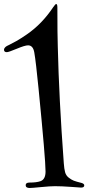

<svg xmlns="http://www.w3.org/2000/svg" viewBox="-70 -950 444 957"><path d="M216 -913Q216 -771 218 -719Q224 -460 248 -136Q250 -108 254.5 -91.5Q259 -75 272.5 -64.5Q286 -54 297.5 -49.5Q309 -45 337 -38Q350 -34 350 -26Q350 -15 334 -15Q333 -15 284.5 -18.5Q236 -22 204 -22Q180 -22 134.5 -17.5Q89 -13 78 -13Q58 -13 58 -27Q58 -40 77 -40Q112 -40 132 -47Q157 -56 157 -95Q157 -156 122 -510Q109 -642 101 -688Q95 -724 70 -724Q54 -724 13.5 -707Q-27 -690 -36 -690Q-50 -690 -50 -702Q-50 -710 -40 -718Q-36 -721 -24 -726.5Q-12 -732 11 -745Q34 -758 63 -778Q139 -830 195 -914Q206 -930 210 -930Q216 -930 216 -913Z"/></svg>

Font: Henny Penny
Style: Regular
Weight: 400
Designer: Olga Umpeleva
Foundry: Brownfox
Version: Version 1.001